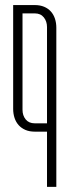

<svg xmlns="http://www.w3.org/2000/svg" viewBox="-20 -517 273 754"><path d="M31.7 -497.1H116.7Q137.2 -497.1 153.1 -490.5Q168.9 -483.9 179.7 -471.9Q190.4 -460 195.8 -443.6Q201.2 -427.2 201.2 -408.2V216.8H164.6V0H116.7Q95.7 0 79.8 -6.8Q64 -13.7 53.2 -25.6Q42.5 -37.6 37.1 -54Q31.7 -70.3 31.7 -89.4ZM68.4 -85.9Q68.4 -63.5 80.8 -48.1Q93.3 -32.7 116.7 -32.7H164.6V-410.6Q164.6 -433.1 152.1 -448.7Q139.6 -464.4 116.7 -464.4H68.4Z"/></svg>

Font: Tulpen One
Style: Regular
Weight: 400
Designer: Naima Ben Ayed
Foundry: Naima Ben Ayed, Anton Koovit
Version: Version 1.002